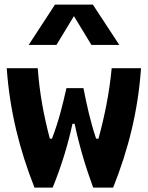

<svg xmlns="http://www.w3.org/2000/svg" viewBox="-20 -838 660 857"><path d="M396 -0.5H485C552 -169 596 -340 609.5 -533.5H478.5C468 -421.5 446.5 -318 419.5 -219H409C381.5 -301.5 366.5 -374 352.5 -444.5H276.5C260.5 -374 243.5 -301 212 -219H202.5C175.5 -321 156.5 -421.5 148.5 -533.5H10C24 -340 67.5 -169 134 -0.5H215C253.5 -95 282.5 -189 303.5 -285.5H313C333.5 -189 361 -95 396 -0.5ZM108 -637.5H232L310 -766L388 -637.5H512.5L394.5 -817.5H225.5Z"/></svg>

Font: Monaspace Argon
Style: Bold
Weight: 700
Designer: Riley Cran & the Lettermatic Team
Foundry: Lettermatic
Version: Version 1.000 (Monaspace Argon)